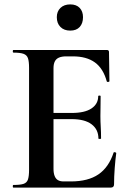

<svg xmlns="http://www.w3.org/2000/svg" viewBox="-20 -852 592 872"><path d="M483 0H41Q38 0 38 -6Q38 -12 41 -12Q72 -12 87 -17Q102 -22 107 -37Q112 -52 112 -81V-544Q112 -573 107 -587.5Q102 -602 87 -607.5Q72 -613 41 -613Q38 -613 38 -619Q38 -625 41 -625H465Q475 -625 475 -616L477 -483Q477 -481 472 -480Q467 -479 465 -482Q449 -541 411 -568.5Q373 -596 311 -596H281Q261 -596 248 -590.5Q235 -585 229 -573Q223 -561 223 -543V-85Q223 -66 228 -53Q233 -40 243 -34Q253 -28 269 -28H302Q380 -28 427 -60Q474 -92 496 -159Q497 -162 502.5 -160.5Q508 -159 508 -157Q504 -128 501 -88.5Q498 -49 498 -15Q498 0 483 0ZM427 -223Q427 -264 396 -287.5Q365 -311 305 -311H170V-339H306Q365 -339 395.5 -359.5Q426 -380 426 -415Q426 -418 431.5 -418Q437 -418 437 -415Q437 -382 436.5 -363.5Q436 -345 436 -325Q436 -300 437.5 -276Q439 -252 439 -223Q439 -221 433 -221Q427 -221 427 -223ZM299 -713Q271 -713 254.5 -729.5Q238 -746 238 -774Q238 -800 254.5 -816Q271 -832 299 -832Q327 -832 342 -816Q357 -800 357 -774Q357 -746 342 -729.5Q327 -713 299 -713Z"/></svg>

Font: Cormorant Light
Style: Regular
Weight: 300
Designer: Christian Thalmann (Catharsis Fonts)
Foundry: Catharsis Fonts
Version: Version 4.000